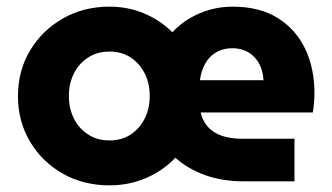

<svg xmlns="http://www.w3.org/2000/svg" viewBox="-20 -545 997 577"><path d="M309 12Q231 12 169 -23Q107 -58 70.5 -119Q34 -180 34 -256Q34 -333 70.5 -393.5Q107 -454 169 -489.5Q231 -525 309 -525Q365 -525 413.5 -504.5Q462 -484 498 -448Q521 -473 550 -490Q579 -507 611.5 -516Q644 -525 679 -525Q760 -525 814.5 -491Q869 -457 897 -398.5Q925 -340 925 -265Q925 -252 923.5 -234.5Q922 -217 920 -207H583Q589 -181 605.5 -163Q622 -145 648 -136.5Q674 -128 707 -128H865V0H713Q649 0 597 -18.5Q545 -37 507 -71Q470 -32 419 -10Q368 12 309 12ZM309 -123Q346 -123 373 -141Q400 -159 415 -189Q430 -219 430 -257Q430 -294 415 -324Q400 -354 373 -372Q346 -390 309 -390Q272 -390 244.5 -372Q217 -354 202 -324Q187 -294 187 -257Q187 -219 202 -189Q217 -159 244.5 -141Q272 -123 309 -123ZM581 -304H772Q771 -320 766.5 -335Q762 -350 754 -361.5Q746 -373 735.5 -381.5Q725 -390 710.5 -395Q696 -400 678 -400Q656 -400 638 -392Q620 -384 608.5 -370.5Q597 -357 590 -339.5Q583 -322 581 -304Z"/></svg>

Font: MuseoModerno Thin
Style: Bold
Weight: 700
Version: Version 1.003